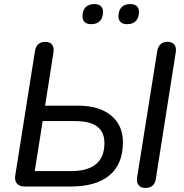

<svg xmlns="http://www.w3.org/2000/svg" viewBox="-20 -918 905 945"><path d="M101 0Q76 0 63.5 -14.5Q51 -29 55 -54L152 -666Q155 -688 168 -700Q181 -712 203 -712Q226 -712 236.5 -698Q247 -684 243 -659L202 -398H361Q436 -398 485.5 -375Q535 -352 560 -312Q585 -272 585 -218Q585 -111 519.5 -55.5Q454 0 327 0ZM151 -76H330Q412 -76 453 -110.5Q494 -145 494 -214Q494 -268 458.5 -295Q423 -322 351 -322H190ZM695 7Q673 7 662 -7Q651 -21 655 -46L754 -667Q758 -689 770.5 -700.5Q783 -712 804 -712Q827 -712 838 -698.5Q849 -685 845 -660L747 -38Q744 -16 731 -4.5Q718 7 695 7ZM606 -799Q585 -799 574 -809Q563 -819 563 -838Q563 -866 578 -882Q593 -898 621 -898Q642 -898 653 -888Q664 -878 664 -859Q664 -831 649 -815Q634 -799 606 -799ZM429 -799Q408 -799 397 -809Q386 -819 386 -838Q386 -866 401 -882Q416 -898 444 -898Q465 -898 476 -888Q487 -878 487 -859Q487 -831 472 -815Q457 -799 429 -799Z"/></svg>

Font: Nunito Medium
Style: Italic
Weight: 500
Designer: Vernon Adams
Foundry: Vernon Adams
Version: Version 3.601